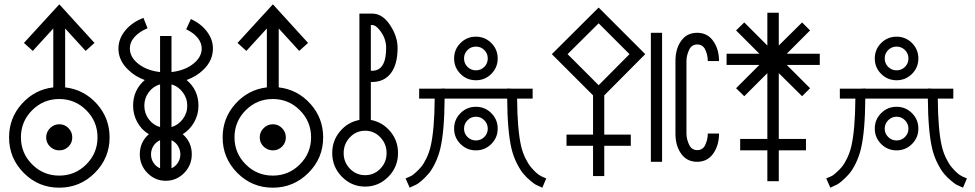

<svg xmlns="http://www.w3.org/2000/svg" viewBox="-20 -750 4520 890"><path d="M212 -156Q230 -174 255 -174Q280 -174 297.5 -156Q315 -138 315 -113Q315 -88 297.5 -70.5Q280 -53 255 -53Q230 -53 212 -70.5Q194 -88 194 -113Q194 -138 212 -156ZM380 -239Q328 -291 254.5 -291Q181 -291 129 -239Q77 -187 77 -113.5Q77 -40 129 12Q181 64 254.5 64Q328 64 380 12Q432 -40 432 -113.5Q432 -187 380 -239ZM282 -345Q369 -335 428.5 -269Q488 -203 488 -113Q488 -17 419.5 51.5Q351 120 254.5 120Q158 120 90 51.5Q22 -17 22 -113Q22 -203 81.5 -269Q141 -335 227 -345V-618L132 -514L91 -551L255 -730L418 -551L377 -514L282 -618Z M651 -379Q605 -396 575 -426Q529 -469 529 -525Q529 -570 560.5 -608.5Q592 -647 645 -667L664 -619Q627 -604 604.5 -579.5Q582 -555 582 -525Q582 -491 611 -463Q652 -424 722 -416V-583H775V-416Q845 -424 886 -463Q915 -491 915 -525Q915 -552 895.5 -575.5Q876 -599 843 -614L865 -662Q912 -640 939.5 -603.5Q967 -567 967 -525Q967 -469 922 -426Q891 -396 845 -379Q900 -333 900 -260Q900 -219 880 -183.5Q860 -148 827 -128Q869 -91 869 -35Q869 16 833.5 52Q798 88 748.5 88Q699 88 663.5 52Q628 16 628 -35Q628 -91 670 -128Q636 -148 616.5 -183.5Q597 -219 597 -260Q597 -333 651 -379ZM722 -100Q703 -92 691.5 -74Q680 -56 680 -34.5Q680 -13 691.5 4.5Q703 22 722 30ZM775 -100V30Q793 22 804.5 4.5Q816 -13 816 -34.5Q816 -56 804.5 -74Q793 -92 775 -100ZM722 -359Q690 -350 669.5 -322.5Q649 -295 649 -260Q649 -225 669.5 -197.5Q690 -170 722 -161ZM775 -359V-161Q806 -170 827 -197.5Q848 -225 848 -260Q848 -295 827 -322.5Q806 -350 775 -359Z M1202 -156Q1220 -174 1245 -174Q1270 -174 1287.5 -156Q1305 -138 1305 -113Q1305 -88 1287.5 -70.5Q1270 -53 1245 -53Q1220 -53 1202 -70.5Q1184 -88 1184 -113Q1184 -138 1202 -156ZM1370 -239Q1318 -291 1244.5 -291Q1171 -291 1119 -239Q1067 -187 1067 -113.5Q1067 -40 1119 12Q1171 64 1244.5 64Q1318 64 1370 12Q1422 -40 1422 -113.5Q1422 -187 1370 -239ZM1272 -345Q1359 -335 1418.5 -269Q1478 -203 1478 -113Q1478 -17 1409.5 51.5Q1341 120 1244.5 120Q1148 120 1080 51.5Q1012 -17 1012 -113Q1012 -203 1071.5 -269Q1131 -335 1217 -345V-618L1122 -514L1081 -551L1245 -730L1408 -551L1367 -514L1272 -618Z M1646 -194V-687H1705Q1753 -687 1788 -634Q1823 -581 1823 -528Q1823 -452 1792 -411Q1761 -370 1705 -370H1699V-194Q1753 -184 1789 -141Q1825 -98 1825 -41Q1825 24 1780 69.5Q1735 115 1672.5 115Q1610 115 1565 69.5Q1520 24 1520 -41Q1520 -98 1556 -141Q1592 -184 1646 -194ZM1743 32Q1772 2 1772 -40.5Q1772 -83 1743 -113.5Q1714 -144 1672.5 -144Q1631 -144 1602 -113.5Q1573 -83 1573 -40.5Q1573 2 1602 32Q1631 62 1672.5 62Q1714 62 1743 32ZM1699 -634V-422H1705Q1770 -422 1770 -528Q1770 -576 1736 -615Q1720 -634 1705 -634Z M2354 -339H2449V-293H2377Q2378 -148 2396 -71Q2403 -42 2415.5 -16.5Q2428 9 2440.5 24Q2453 39 2464.5 49.5Q2476 60 2484 64L2491 68L2512 77L2494 120L2472 110Q2469 109 2462.5 105.5Q2456 102 2439 88Q2422 74 2407 56.5Q2392 39 2376 7.5Q2360 -24 2351 -61Q2332 -142 2331 -293H2041Q2040 -142 2021 -61Q2012 -24 1996.5 7.5Q1981 39 1965 57Q1949 75 1934 88Q1919 101 1909 106L1900 110L1879 120L1860 77L1881 68Q1884 67 1889 64Q1894 61 1907 49.5Q1920 38 1932 24Q1944 10 1956.5 -16Q1969 -42 1976 -71Q1994 -148 1995 -293H1923V-339H2018L2041 -340V-339H2331V-340ZM2114.5 -225.5Q2144 -255 2186 -255Q2228 -255 2257.5 -225.5Q2287 -196 2287 -154Q2287 -112 2257.5 -82.5Q2228 -53 2186 -53Q2144 -53 2114.5 -82.5Q2085 -112 2085 -154Q2085 -196 2114.5 -225.5ZM2225 -192.5Q2209 -209 2186 -209Q2163 -209 2147 -192.5Q2131 -176 2131 -153.5Q2131 -131 2147 -115Q2163 -99 2186 -99Q2209 -99 2225 -115Q2241 -131 2241 -153.5Q2241 -176 2225 -192.5ZM2114.5 -550.5Q2144 -580 2186 -580Q2228 -580 2257.5 -550.5Q2287 -521 2287 -479Q2287 -437 2257.5 -407.5Q2228 -378 2186 -378Q2144 -378 2114.5 -407.5Q2085 -437 2085 -479Q2085 -521 2114.5 -550.5ZM2225 -518Q2209 -534 2186 -534Q2163 -534 2147 -518Q2131 -502 2131 -479Q2131 -456 2147 -440Q2163 -424 2186 -424Q2209 -424 2225 -440Q2241 -456 2241 -479Q2241 -502 2225 -518Z M2729 -308 2538 -499 2755 -715 2971 -499 2781 -308V-126H2904V-74H2781V66H2729V-74H2606V-126H2729ZM2611 -499 2755 -355 2898 -499 2755 -642Z M2997 -598H3049V0H2997ZM3313 -467H3261Q3261 -498 3246 -526Q3234 -544 3212 -544Q3190 -544 3178 -526Q3162 -496 3162 -467V-131Q3162 -102 3178 -72Q3190 -54 3212 -54Q3234 -54 3246 -72Q3261 -100 3261 -131H3313Q3313 -80 3290 -44Q3263 0 3211.5 0Q3160 0 3133 -44Q3111 -79 3111 -131V-467Q3111 -519 3133 -554Q3160 -598 3211.5 -598Q3263 -598 3290 -554Q3313 -518 3313 -467Z M3590 -539 3698 -646 3735 -609 3627 -501H3780V-449H3627L3735 -341L3698 -304L3590 -411V-106H3716V-53H3590V90H3537V-53H3411V-106H3537V-411L3430 -304L3392 -341L3500 -449H3348V-501H3500L3392 -609L3430 -646L3537 -539V-691H3590Z M4304 -339H4399V-293H4327Q4328 -148 4346 -71Q4353 -42 4365.5 -16.5Q4378 9 4390.5 24Q4403 39 4414.5 49.5Q4426 60 4434 64L4441 68L4462 77L4444 120L4422 110Q4419 109 4412.5 105.5Q4406 102 4389 88Q4372 74 4357 56.5Q4342 39 4326 7.5Q4310 -24 4301 -61Q4282 -142 4281 -293H3991Q3990 -142 3971 -61Q3962 -24 3946.5 7.5Q3931 39 3915 57Q3899 75 3884 88Q3869 101 3859 106L3850 110L3829 120L3810 77L3831 68Q3834 67 3839 64Q3844 61 3857 49.5Q3870 38 3882 24Q3894 10 3906.5 -16Q3919 -42 3926 -71Q3944 -148 3945 -293H3873V-339H3968L3991 -340V-339H4281V-340ZM4064.5 -225.5Q4094 -255 4136 -255Q4178 -255 4207.5 -225.5Q4237 -196 4237 -154Q4237 -112 4207.5 -82.5Q4178 -53 4136 -53Q4094 -53 4064.5 -82.5Q4035 -112 4035 -154Q4035 -196 4064.5 -225.5ZM4175 -192.5Q4159 -209 4136 -209Q4113 -209 4097 -192.5Q4081 -176 4081 -153.5Q4081 -131 4097 -115Q4113 -99 4136 -99Q4159 -99 4175 -115Q4191 -131 4191 -153.5Q4191 -176 4175 -192.5ZM4064.5 -550.5Q4094 -580 4136 -580Q4178 -580 4207.5 -550.5Q4237 -521 4237 -479Q4237 -437 4207.5 -407.5Q4178 -378 4136 -378Q4094 -378 4064.5 -407.5Q4035 -437 4035 -479Q4035 -521 4064.5 -550.5ZM4175 -518Q4159 -534 4136 -534Q4113 -534 4097 -518Q4081 -502 4081 -479Q4081 -456 4097 -440Q4113 -424 4136 -424Q4159 -424 4175 -440Q4191 -456 4191 -479Q4191 -502 4175 -518Z"/></svg>

Font: Astronomicon
Style: Regular
Weight: 400
Version: Version 1.1